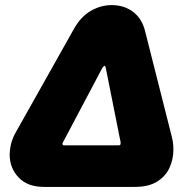

<svg xmlns="http://www.w3.org/2000/svg" viewBox="-20 -733 746 753"><path d="M152 0Q88 0 53 -37Q18 -74 18 -126Q18 -148 24 -171Q30 -194 43 -216L269 -618Q296 -667 335.5 -690Q375 -713 418 -713Q467 -713 502 -686.5Q537 -660 549 -611L654 -196Q656 -188 657.5 -179.5Q659 -171 659.5 -163Q660 -155 660 -146Q660 -109 645 -75.5Q630 -42 596.5 -21Q563 0 509 0ZM231 -163H446Q450 -163 451.5 -165Q453 -167 453 -171Q453 -172 453 -175Q453 -178 451 -185L395 -466Q394 -469 393 -472Q392 -475 390 -475Q388 -475 385.5 -471.5Q383 -468 381 -466L226 -173Q225 -172 225 -168Q225 -167 226 -165Q227 -163 231 -163Z"/></svg>

Font: MuseoModerno Black
Style: Italic
Weight: 900
Italic angle: -9°
Designer: Pablo Cosgaya, Héctor Gatti, Marcela Romero, and the Authors of The MuseoModerno Project.
Foundry: Omnibus-Type Team
Version: Version 1.003